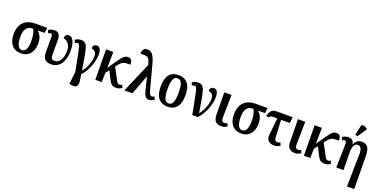

<svg xmlns="http://www.w3.org/2000/svg" viewBox="-15 -1879 6317 3184"><g transform="rotate(20 3143.5 -287.5)"><path d="M253 10Q150 10 93.5 -59.5Q37 -129 37 -248Q37 -347 72.5 -411Q108 -475 170.5 -505.5Q233 -536 316 -536H525L512 -443H392Q427 -411 450.5 -364.5Q474 -318 474 -239Q474 -171 450.5 -114.5Q427 -58 378 -24Q329 10 253 10ZM255 -46Q304 -46 328 -97Q352 -148 352 -238Q352 -317 339 -368Q326 -419 311 -443H293Q257 -443 226 -424.5Q195 -406 176 -362Q157 -318 157 -242Q157 -152 181 -99Q205 -46 255 -46Z M790 10Q717 10 679.5 -26Q642 -62 642 -148V-408Q642 -444 635.5 -458Q629 -472 613 -472Q595 -472 570 -457L549 -507Q568 -521 595 -531Q622 -541 654 -541Q706 -541 732.5 -509Q759 -477 759 -408V-153Q759 -109 770.5 -86Q782 -63 823 -63Q889 -63 927 -125Q965 -187 965 -289Q965 -350 945 -388Q925 -426 895.5 -445Q866 -464 840 -469Q840 -507 857.5 -525.5Q875 -544 904 -544Q942 -544 968.5 -513.5Q995 -483 1008 -429.5Q1021 -376 1021 -308Q1021 -247 1008 -190Q995 -133 967 -88Q939 -43 895 -16.5Q851 10 790 10Z M1208 215 1188 211 1213 -4Q1189 -131 1172.5 -216Q1156 -301 1145 -352Q1134 -403 1125 -429Q1116 -455 1107 -463.5Q1098 -472 1084 -472Q1066 -472 1041 -457L1020 -507Q1042 -524 1070.5 -532.5Q1099 -541 1126 -541Q1170 -541 1195.5 -520Q1221 -499 1237.5 -446.5Q1254 -394 1270 -301Q1286 -208 1310 -66Q1347 -112 1372 -164.5Q1397 -217 1409.5 -267.5Q1422 -318 1422 -359Q1422 -399 1410 -421Q1398 -443 1378 -453.5Q1358 -464 1334 -469Q1334 -509 1352.5 -526.5Q1371 -544 1398 -544Q1441 -544 1460.5 -509Q1480 -474 1480 -409Q1480 -345 1459.5 -271Q1439 -197 1402.5 -127Q1366 -57 1317 -7Q1334 77 1336 131.5Q1338 186 1310 207.5Q1282 229 1208 215Z M1569 0 1564 -536H1692L1687 -254L1796 -410Q1827 -453 1850 -482Q1873 -511 1896.5 -525.5Q1920 -540 1952 -540Q1995 -540 2012.5 -513.5Q2030 -487 2030 -435Q1990 -435 1962 -433Q1934 -431 1912.5 -423.5Q1891 -416 1871 -398.5Q1851 -381 1827 -350L1803 -318L1912 -112Q1926 -85 1939.5 -73Q1953 -61 1972 -61Q1983 -61 1994.5 -65Q2006 -69 2016 -76L2037 -26Q2022 -15 1995.5 -3.5Q1969 8 1935 8Q1886 8 1860 -11.5Q1834 -31 1810 -77L1734 -228L1685 -164L1682 0Z M2082 0 2309 -529Q2296 -581 2284 -609.5Q2272 -638 2253.5 -649.5Q2235 -661 2204.5 -662.5Q2174 -664 2123 -664Q2123 -687 2129.5 -711Q2136 -735 2155.5 -752Q2175 -769 2212 -769Q2274 -769 2309 -718.5Q2344 -668 2371 -564L2480 -153Q2493 -105 2507 -83Q2521 -61 2542 -61Q2562 -61 2586 -76L2607 -26Q2588 -12 2564.5 -2Q2541 8 2515 8Q2488 8 2469.5 -3Q2451 -14 2437 -44Q2423 -74 2409 -128L2356 -343H2353L2224 0Z M2842 10Q2741 10 2683 -59Q2625 -128 2625 -269Q2625 -410 2681 -478.5Q2737 -547 2845 -547Q2946 -547 3004 -478.5Q3062 -410 3062 -269Q3062 -128 3006.5 -59Q2951 10 2842 10ZM2844 -47Q2898 -47 2919.5 -103.5Q2941 -160 2941 -269Q2941 -379 2919.5 -434.5Q2898 -490 2843 -490Q2790 -490 2768.5 -434.5Q2747 -379 2747 -269Q2747 -160 2769 -103.5Q2791 -47 2844 -47Z M3280 0Q3255 -128 3239 -213.5Q3223 -299 3211.5 -351Q3200 -403 3191.5 -429Q3183 -455 3173.5 -463.5Q3164 -472 3150 -472Q3132 -472 3107 -457L3086 -507Q3108 -524 3136.5 -532.5Q3165 -541 3192 -541Q3236 -541 3261.5 -520Q3287 -499 3303.5 -446.5Q3320 -394 3336 -301Q3352 -208 3376 -66Q3413 -112 3438 -164.5Q3463 -217 3475.5 -267.5Q3488 -318 3488 -359Q3488 -399 3476 -421Q3464 -443 3444 -453.5Q3424 -464 3400 -469Q3400 -509 3418.5 -526.5Q3437 -544 3464 -544Q3507 -544 3526.5 -509Q3546 -474 3546 -409Q3546 -360 3534 -304.5Q3522 -249 3499 -193Q3476 -137 3445 -87Q3414 -37 3376 0Z M3791 10Q3727 10 3691.5 -25Q3656 -60 3655 -142L3650 -536H3778L3771 -138Q3769 -59 3823 -59Q3848 -59 3874 -74L3895 -25Q3877 -10 3850.5 0Q3824 10 3791 10Z M4141 10Q4038 10 3981.5 -59.5Q3925 -129 3925 -248Q3925 -347 3960.5 -411Q3996 -475 4058.5 -505.5Q4121 -536 4204 -536H4413L4400 -443H4280Q4315 -411 4338.5 -364.5Q4362 -318 4362 -239Q4362 -171 4338.5 -114.5Q4315 -58 4266 -24Q4217 10 4141 10ZM4143 -46Q4192 -46 4216 -97Q4240 -148 4240 -238Q4240 -317 4227 -368Q4214 -419 4199 -443H4181Q4145 -443 4114 -424.5Q4083 -406 4064 -362Q4045 -318 4045 -242Q4045 -152 4069 -99Q4093 -46 4143 -46Z M4726 10Q4658 10 4621.5 -25.5Q4585 -61 4594 -142L4624 -430H4542Q4523 -430 4509.5 -423Q4496 -416 4477 -395L4438 -407Q4457 -481 4488 -508.5Q4519 -536 4576 -536H4857L4846 -430H4691L4706 -138Q4707 -98 4718 -78.5Q4729 -59 4758 -59Q4783 -59 4809 -74L4830 -25Q4812 -10 4785.5 0Q4759 10 4726 10Z M5092 10Q5028 10 4992.5 -25Q4957 -60 4956 -142L4951 -536H5079L5072 -138Q5070 -59 5124 -59Q5149 -59 5175 -74L5196 -25Q5178 -10 5151.5 0Q5125 10 5092 10Z M5250 0 5245 -536H5373L5368 -254L5477 -410Q5508 -453 5531 -482Q5554 -511 5577.5 -525.5Q5601 -540 5633 -540Q5676 -540 5693.5 -513.5Q5711 -487 5711 -435Q5671 -435 5643 -433Q5615 -431 5593.5 -423.5Q5572 -416 5552 -398.5Q5532 -381 5508 -350L5484 -318L5593 -112Q5607 -85 5620.5 -73Q5634 -61 5653 -61Q5664 -61 5675.5 -65Q5687 -69 5697 -76L5718 -26Q5703 -15 5676.5 -3.5Q5650 8 5616 8Q5567 8 5541 -11.5Q5515 -31 5491 -77L5415 -228L5366 -164L5363 0Z M6096 235 6106 -338Q6107 -402 6089.5 -438.5Q6072 -475 6031 -475Q5998 -475 5979 -452Q5960 -429 5951.5 -392.5Q5943 -356 5944 -315L5949 0H5822L5831 -400Q5832 -440 5824 -456Q5816 -472 5799 -472Q5781 -472 5756 -457L5735 -507Q5754 -521 5780.5 -531Q5807 -541 5840 -541Q5879 -541 5906.5 -523Q5934 -505 5943 -457H5948Q5971 -508 6001.5 -527.5Q6032 -547 6079 -547Q6148 -547 6182 -500.5Q6216 -454 6217 -353L6224 235ZM5973 -604 5932 -619 5966 -775Q5971 -802 5989.5 -808Q6008 -814 6032 -804.5Q6056 -795 6078 -775V-763Z"/></g></svg>

Font: Noto Serif Condensed SemiBold
Style: Regular
Weight: 600
Width: 3
Designer: Monotype Design Team
Foundry: Monotype Imaging Inc.
Version: Version 2.013